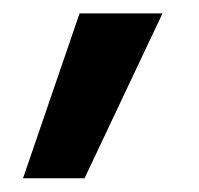

<svg xmlns="http://www.w3.org/2000/svg" viewBox="-20 -142 295 285"><path d="M14.2 122.6 98.1 -122.1H221.2L105.5 122.6Z"/></svg>

Font: Muli
Style: Semi-BoldItalic
Weight: 600
Italic angle: -7°
Designer: Vernon Adams
Foundry: newtypography
Version: Version 2.0; ttfautohint (v1.00rc1.2-2d82) -l 8 -r 50 -G 200